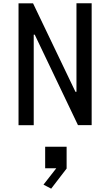

<svg xmlns="http://www.w3.org/2000/svg" viewBox="-20 -750 660 1150"><path d="M91 0H182V-542.5H188L447 -0.5H529V-730.5H438V-200H432L178 -730H91ZM250.5 258H317L240.5 356L286.5 380L379 259.5V129H250.5Z"/></svg>

Font: Monaspace Krypton
Style: Regular
Weight: 400
Designer: Riley Cran & the Lettermatic Team
Foundry: Lettermatic
Version: Version 1.200 (Monaspace Krypton)